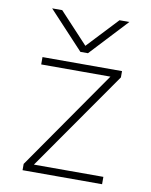

<svg xmlns="http://www.w3.org/2000/svg" viewBox="-85 -815 691 880"><g transform="rotate(10 261.0 -375.0)"><path d="M85.9 -752H132.8L265.6 -609.4L399.4 -752H445.3L283.2 -578.1H248ZM127.9 -32.2H451.2V2H81.1V-27.3L403.3 -490.2H81.1V-524.4H451.2V-495.1Z"/></g></svg>

Font: Gen Shin Gothic ExtraLight
Style: Regular
Weight: 100
Designer: [Source Han Sans]
Ryoko NISHIZUKA  (kana & ideographs); Paul D. Hunt (Latin, Greek & Cyrillic); Wenlong ZHANG  (bopomofo
Version: Version 1.002.20150607